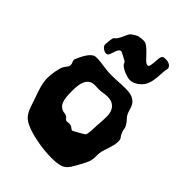

<svg xmlns="http://www.w3.org/2000/svg" viewBox="-198 -786 853 853"><g transform="rotate(45 228.5 -359.5)"><path d="M440.9 -296.9Q440.9 -293.9 441.4 -291.5Q441.9 -289.1 441.9 -286.1Q441.9 -274.9 439.2 -263.2Q436.5 -251.5 432.6 -239.7Q428.7 -228 424.8 -216.1Q420.9 -204.1 418.9 -191.9Q418 -187 418 -180.9Q418 -174.8 418 -168.5Q418 -162.1 417.5 -156.2Q417 -150.4 416 -146Q413.6 -133.8 406.2 -119.6Q398.9 -105.5 392.1 -92.8Q381.8 -73.7 373.8 -60.8Q365.7 -47.9 354.7 -39.8Q343.8 -31.7 327.1 -28.3Q310.5 -24.9 283.2 -24.9Q259.8 -24.9 235.8 -27.3Q211.9 -29.8 189.5 -34.2Q167 -38.6 147.5 -44.2Q127.9 -49.8 113.8 -56.2Q97.2 -63.5 87.4 -71.8Q77.6 -80.1 70.6 -91.8Q63.5 -103.5 57.6 -120.8Q51.8 -138.2 43 -164.1Q38.6 -177.2 33.9 -189.9Q29.3 -202.6 25.9 -215.6Q22.5 -228.5 20.5 -241.5Q18.6 -254.4 19 -268.1Q19 -275.9 20.3 -286.4Q21.5 -296.9 23.4 -307.4Q25.4 -317.9 27.8 -327.4Q30.3 -336.9 33.2 -342.8Q35.6 -348.6 38.8 -352.5Q42 -356.4 44.9 -360.4Q47.9 -364.3 49.8 -368.2Q51.8 -372.1 51.8 -377.9Q51.8 -382.3 50.8 -385.5Q49.8 -388.7 48.3 -391.6Q46.9 -394.5 45.9 -397.7Q44.9 -400.9 44.9 -404.8Q44.9 -404.3 47.1 -410.2Q49.3 -416 53.2 -424.6Q57.1 -433.1 62.7 -443.1Q68.4 -453.1 75 -461.7Q81.5 -470.2 89.6 -476.1Q97.7 -481.9 106 -481.9H117.2H121.1Q127.9 -481.9 137.7 -480.5Q147.5 -479 158.9 -477.5Q170.4 -476.1 183.3 -474.6Q196.3 -473.1 209 -473.1Q231.4 -473.1 254.4 -474.6Q277.3 -476.1 297.9 -476.1Q327.1 -476.1 342.5 -468.8Q357.9 -461.4 365.5 -450.4Q373 -439.5 376.2 -426.5Q379.4 -413.6 384.8 -401.9Q388.7 -393.1 398.4 -383.1Q408.2 -373 416 -358.9Q419.9 -352.1 420.9 -342.3Q421.9 -332.5 425.8 -325.2Q429.7 -314.5 434.8 -308.8Q439.9 -303.2 440.9 -296.9ZM324.2 -272Q325.2 -281.7 326.2 -298.1Q327.1 -314.5 327.1 -330.1Q327.1 -337.9 325.2 -348.9Q323.2 -359.9 316.9 -369.9Q310.5 -379.9 298.6 -387Q286.6 -394 267.1 -394Q254.9 -394 241.9 -391.6Q229 -389.2 216.8 -389.2Q210.9 -389.2 204.6 -389.6Q198.2 -390.1 191.9 -390.1Q174.8 -390.1 164.1 -383.1Q153.3 -376 147.5 -364Q141.6 -352.1 139.4 -335.9Q137.2 -319.8 137.2 -301.8Q137.2 -278.3 138.9 -262.7Q140.6 -247.1 144.5 -236.8Q148.4 -226.6 154.3 -220.5Q160.2 -214.4 168.9 -210Q176.8 -207 181.6 -207Q186.5 -207 193.8 -204.1Q198.2 -202.6 200.7 -200Q203.1 -197.3 205.3 -194.6Q207.5 -191.9 210.2 -189.9Q212.9 -188 216.8 -188Q220.2 -188 224.4 -188.5Q228.5 -189 232.9 -189Q238.8 -189 243.2 -187Q247.6 -185.1 250.7 -182.4Q253.9 -179.7 256.6 -177.7Q259.3 -175.8 262.2 -175.8Q263.7 -176.3 272.2 -180.7Q280.8 -185.1 290.5 -190.7Q300.3 -196.3 308.3 -201.2Q316.4 -206.1 316.9 -207Q319.3 -210.9 320.6 -219.5Q321.8 -228 322.5 -237.8Q323.2 -247.6 323.5 -256.8Q323.7 -266.1 324.2 -272ZM367.2 -676.3Q368.2 -673.8 368.2 -672.9Q368.2 -671.9 368.2 -670.4Q368.2 -667.5 367.2 -664.1Q366.2 -660.6 365.2 -651.4Q364.3 -644 363.8 -632.8Q363.3 -621.6 362.1 -609.9Q360.8 -598.1 358.9 -587.4Q356.9 -576.7 354 -570.3Q350.1 -557.6 342 -547.6Q334 -537.6 324.2 -530.5Q314.5 -523.4 304.2 -519.5Q293.9 -515.6 286.1 -515.6Q277.8 -515.6 267.8 -518.3Q257.8 -521 248.3 -524.9Q238.8 -528.8 230.7 -533.9Q222.7 -539.1 218.3 -543.5Q215.8 -545.9 214.1 -551Q212.4 -556.2 209 -558.6Q208 -559.1 201.7 -562.5Q195.3 -565.9 188 -569.8Q180.7 -573.7 174.3 -576.9Q168 -580.1 167 -579.6Q158.2 -578.6 153.8 -570.1Q149.4 -561.5 146.2 -551.3Q143.1 -541 139.2 -532.7Q135.3 -524.4 127.4 -524.4Q121.1 -524.4 115.2 -526.9Q109.4 -529.3 105 -533Q100.6 -536.6 97.9 -540.8Q95.2 -544.9 95.2 -548.3Q95.2 -552.2 95.5 -558.1Q95.7 -564 96.4 -570.3Q97.2 -576.7 98.1 -582.5Q99.1 -588.4 100.1 -592.3Q101.6 -597.2 106.4 -600.6Q111.3 -604 115.2 -609.4Q125.5 -627.4 129.4 -637.2Q133.3 -647 137 -653.6Q140.6 -660.2 147.7 -665.5Q154.8 -670.9 172.4 -679.7Q177.7 -681.2 187 -682.4Q196.3 -683.6 203.1 -683.6Q216.8 -683.6 229.5 -673.3Q242.2 -663.1 253.7 -650.6Q265.1 -638.2 275.4 -627.9Q285.6 -617.7 294.4 -617.7Q300.8 -617.7 303 -627.2Q305.2 -636.7 305.9 -649.2Q306.6 -661.6 308.1 -673.8Q309.6 -686 315.4 -691.4Q318.4 -693.8 325.7 -694.1Q333 -694.3 336.4 -694.3Q346.2 -694.3 355.2 -689.5Q364.3 -684.6 367.2 -676.3Z"/></g></svg>

Font: Freckle Face
Style: Regular
Weight: 400
Designer: Astigmatic (AOETI)
Foundry: Astigmatic (AOETI)
Version: Version 1.000